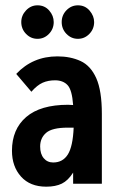

<svg xmlns="http://www.w3.org/2000/svg" viewBox="-20 -691 440 722"><path d="M154 11Q93 11 59 -27Q25 -65 25 -124Q25 -205 78.5 -251Q132 -297 236 -297Q244 -297 255 -296Q251 -353 234 -371Q217 -389 187 -389Q161 -389 140.5 -380Q120 -371 98 -346L41 -413Q103 -479 196 -479Q245 -479 283 -461.5Q321 -444 342 -397Q363 -350 363 -263V0H255V-42Q236 -12 212.5 -0.5Q189 11 154 11ZM131 -140Q131 -112 144.5 -96Q158 -80 180 -80Q216 -80 235 -110Q254 -140 257 -211Q251 -211 245 -211Q239 -211 235 -211Q176 -211 153.5 -191.5Q131 -172 131 -140ZM121 -545Q96 -545 78 -563.5Q60 -582 60 -608Q60 -633 78 -652Q96 -671 121 -671Q148 -671 165 -651.5Q182 -632 182 -608Q182 -582 164 -563.5Q146 -545 121 -545ZM273 -545Q248 -545 230 -563.5Q212 -582 212 -608Q212 -634 230 -652.5Q248 -671 273 -671Q300 -671 317 -651Q334 -631 334 -608Q334 -582 316 -563.5Q298 -545 273 -545Z"/></svg>

Font: Inconsolata Condensed ExtraBold
Style: Regular
Weight: 800
Width: 3
Monospace: yes
Designer: Raph Levien, Cyreal, Brenton Simpson
Foundry: Raph Levien, Cyreal, Google
Version: Version 3.001; ttfautohint (v1.8.2.53-6de2)